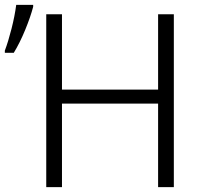

<svg xmlns="http://www.w3.org/2000/svg" viewBox="-44 -773 838 793"><path d="M-24 -564Q-10 -601 3.5 -654Q17 -707 23 -753H93V-745Q82 -703 60 -649.5Q38 -596 13 -555H-24ZM147 -714H212V-403H609V-714H674V0H609V-345H212V0H147Z"/></svg>

Font: OpenSansMMV
Style: Light
Weight: 300
Foundry: Ascender Corporation
Version: Version 4.001